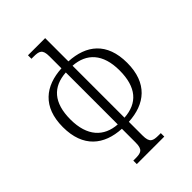

<svg xmlns="http://www.w3.org/2000/svg" viewBox="-282 -884 1249 1249"><g transform="rotate(-45 343.0 -259.5)"><path d="M217 241H470V209H452C398 209 375 202 375 136V10C530 2 639 -82 639 -269C639 -456 531 -538 375 -546V-760H217V-728H234C288 -728 311 -721 311 -657V-546C157 -538 47 -456 47 -269C47 -82 156 2 311 10V136C311 202 288 209 234 209H217ZM312 -29C193 -37 117 -115 117 -269C117 -424 187 -499 312 -507ZM374 -29V-507C494 -499 569 -423 569 -269C569 -114 500 -37 374 -29Z"/></g></svg>

Font: Noto Serif Light
Style: Regular
Weight: 300
Designer: Monotype Design Team
Foundry: Monotype Imaging Inc.
Version: Version 2.013